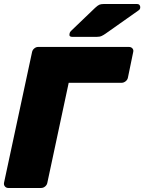

<svg xmlns="http://www.w3.org/2000/svg" viewBox="-27 -933 717 953"><path d="M14 0Q4 0 -2.5 -7.5Q-9 -15 -7 -26L132 -674Q134 -685 143 -692.5Q152 -700 162 -700H613Q624 -700 630.5 -692.5Q637 -685 634 -674L608 -548Q606 -537 596.5 -529.5Q587 -522 576 -522H314L208 -26Q206 -15 197 -7.5Q188 0 177 0ZM331 -750Q315 -750 318 -765Q319 -773 325 -779L445 -894Q458 -906 466 -909.5Q474 -913 486 -913H653Q662 -913 666 -907.5Q670 -902 669 -894Q668 -886 660 -881L497 -766Q487 -759 477.5 -754.5Q468 -750 453 -750Z"/></svg>

Font: Rubik ExtraBold
Style: Italic
Weight: 800
Italic angle: -12°
Designer: Hubert and Fischer
Foundry: Hubert and Fischer
Version: Version 2.300;gftools[0.9.30]